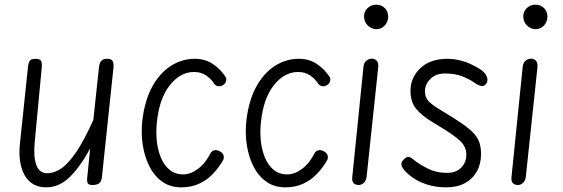

<svg xmlns="http://www.w3.org/2000/svg" viewBox="-20 -793 2414 823"><path d="M178.5 10Q115 10 85.8 -41.8Q56.5 -93.5 65.5 -178.5L100 -506.5Q101 -519 106 -530Q111 -541 132.5 -541Q153 -541 156.8 -530.5Q160.5 -520 159 -504L128.5 -180.5Q123 -119.5 136 -85Q149 -50.5 182.5 -50.5Q213 -50.5 243.5 -71.5Q274 -92.5 307.5 -142.5Q341 -192.5 380 -278.5L404.5 -506.5Q405.5 -514.5 408.2 -522.5Q411 -530.5 418.2 -535.8Q425.5 -541 439 -541Q459 -541 463.5 -530.2Q468 -519.5 466.5 -504L417 -35Q415 -16.5 406 -8.2Q397 0 376 0Q360.5 0 356.2 -7.5Q352 -15 354 -33L366.5 -156.5Q322.5 -76 277.8 -33Q233 10 178.5 10Z M757.5 10Q709 10 674.8 -14.8Q640.5 -39.5 620 -80.5Q599.5 -121.5 592 -171.2Q584.5 -221 589.5 -271Q599 -359 631.2 -419Q663.5 -479 711.5 -510Q759.5 -541 815 -541Q859.5 -541 892.8 -518.5Q926 -496 947.5 -462.5Q951.5 -456 948.8 -445Q946 -434 935 -427.5Q922 -421 912.5 -424Q903 -427 898 -434Q885.5 -454.5 863.5 -469.5Q841.5 -484.5 812 -484.5Q752.5 -484.5 707.5 -427.2Q662.5 -370 652.5 -269Q648 -229.5 652 -190Q656 -150.5 669.5 -117.8Q683 -85 706.8 -65.2Q730.5 -45.5 765.5 -45.5Q797 -45.5 828.8 -69.2Q860.5 -93 882.5 -136.5Q887.5 -146 899 -148.8Q910.5 -151.5 923 -144Q935 -137.5 938.2 -126.5Q941.5 -115.5 936 -106Q916.5 -72 890.8 -45.8Q865 -19.5 832 -4.8Q799 10 757.5 10Z M1203.5 10Q1155 10 1120.8 -14.8Q1086.5 -39.5 1066 -80.5Q1045.5 -121.5 1038 -171.2Q1030.5 -221 1035.5 -271Q1045 -359 1077.2 -419Q1109.5 -479 1157.5 -510Q1205.5 -541 1261 -541Q1305.5 -541 1338.8 -518.5Q1372 -496 1393.5 -462.5Q1397.5 -456 1394.8 -445Q1392 -434 1381 -427.5Q1368 -421 1358.5 -424Q1349 -427 1344 -434Q1331.5 -454.5 1309.5 -469.5Q1287.5 -484.5 1258 -484.5Q1198.5 -484.5 1153.5 -427.2Q1108.5 -370 1098.5 -269Q1094 -229.5 1098 -190Q1102 -150.5 1115.5 -117.8Q1129 -85 1152.8 -65.2Q1176.5 -45.5 1211.5 -45.5Q1243 -45.5 1274.8 -69.2Q1306.5 -93 1328.5 -136.5Q1333.5 -146 1345 -148.8Q1356.5 -151.5 1369 -144Q1381 -137.5 1384.2 -126.5Q1387.5 -115.5 1382 -106Q1362.5 -72 1336.8 -45.8Q1311 -19.5 1278 -4.8Q1245 10 1203.5 10Z M1517.5 0Q1503.5 0 1495.8 -8Q1488 -16 1490 -34.5L1538 -506.5Q1540 -524.5 1550.5 -533Q1561 -541.5 1575 -541.5Q1586.5 -541.5 1595 -532.5Q1603.5 -523.5 1601 -502.5L1551.5 -36Q1549.5 -18 1539.2 -9Q1529 0 1517.5 0ZM1540.5 -722Q1540.5 -744 1555.8 -758.5Q1571 -773 1593 -773Q1614 -773 1629 -758.8Q1644 -744.5 1644 -722Q1644 -707.5 1637.2 -695Q1630.5 -682.5 1619 -675.2Q1607.5 -668 1593 -668Q1573 -668 1556.8 -683.5Q1540.5 -699 1540.5 -722Z M1893.5 10Q1857.5 10 1827 2.5Q1796.5 -5 1771.5 -18.2Q1746.5 -31.5 1727 -49.5Q1709 -65.5 1702.8 -79.5Q1696.5 -93.5 1706.5 -105Q1719.5 -120 1729.2 -120.5Q1739 -121 1753 -108.5Q1777.5 -88.5 1814 -70.2Q1850.5 -52 1896 -52Q1935 -52 1957 -74.5Q1979 -97 1979 -130.5Q1979 -152 1967.8 -170.2Q1956.5 -188.5 1925.2 -211.2Q1894 -234 1834 -269.5Q1787 -297.5 1763.2 -327.2Q1739.5 -357 1739.5 -403.5Q1739.5 -460.5 1781.8 -500.8Q1824 -541 1898.5 -541Q1929.5 -541 1964.5 -530.8Q1999.5 -520.5 2037.5 -496.5Q2058 -484 2065.8 -466.5Q2073.5 -449 2065 -435.5Q2057 -423 2044.8 -424.2Q2032.5 -425.5 2015 -437.5Q1995 -452.5 1963 -465.2Q1931 -478 1888.5 -478Q1847.5 -478 1824.5 -454.5Q1801.5 -431 1801.5 -402.5Q1801.5 -374 1820 -356.2Q1838.5 -338.5 1875 -317.5Q1927.5 -286 1960.5 -263.2Q1993.5 -240.5 2011 -221Q2028.5 -201.5 2035.2 -180.8Q2042 -160 2042 -133Q2042 -90.5 2024 -58.2Q2006 -26 1972.8 -8Q1939.5 10 1893.5 10Z M2200 0Q2186 0 2178.2 -8Q2170.5 -16 2172.5 -34.5L2220.5 -506.5Q2222.5 -524.5 2233 -533Q2243.5 -541.5 2257.5 -541.5Q2269 -541.5 2277.5 -532.5Q2286 -523.5 2283.5 -502.5L2234 -36Q2232 -18 2221.8 -9Q2211.5 0 2200 0ZM2223 -722Q2223 -744 2238.2 -758.5Q2253.5 -773 2275.5 -773Q2296.5 -773 2311.5 -758.8Q2326.5 -744.5 2326.5 -722Q2326.5 -707.5 2319.8 -695Q2313 -682.5 2301.5 -675.2Q2290 -668 2275.5 -668Q2255.5 -668 2239.2 -683.5Q2223 -699 2223 -722Z"/></svg>

Font: Edu SA Hand
Style: Regular
Weight: 400
Designer: Tina and Corey Anderson, Eben Sorkin, Mirko Velimirovic
Foundry: Google for Education
Version: Version 2.000